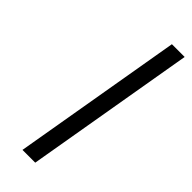

<svg xmlns="http://www.w3.org/2000/svg" viewBox="-236 -722 745 745"><g transform="rotate(45 136.5 -350.0)"><path d="M203 -700H273L153 0H83Z"/></g></svg>

Font: Be Vietnam Light
Style: Italic
Weight: 300
Italic angle: -9.222°
Designer: Gabriel Lam
Foundry: TypeRant
Version: Version 3.000